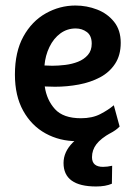

<svg xmlns="http://www.w3.org/2000/svg" viewBox="-20 -507 491 695"><path d="M258 4Q196 4 145 -24Q94 -52 64 -106Q34 -160 34 -237Q34 -319 64.5 -374.5Q95 -430 145.5 -458.5Q196 -487 253 -487Q294 -487 331.5 -472.5Q369 -458 393 -428Q417 -398 417 -352Q417 -307 396.5 -276Q376 -245 342 -227Q308 -209 265.5 -201Q223 -193 179 -193L142 -194Q149 -145 179 -112Q209 -79 273 -79Q314 -79 343 -94Q372 -109 392 -126L413 -49Q401 -36 378 -24Q355 -12 324.5 -4Q294 4 258 4ZM141 -270 169 -269Q191 -269 216 -272Q241 -275 262.5 -283.5Q284 -292 298 -308Q312 -324 312 -349Q312 -378 294.5 -391Q277 -404 254 -404Q223 -404 198.5 -386Q174 -368 159 -337Q144 -306 141 -270ZM328 168Q210 168 210 83Q210 43 243 9.5Q276 -24 334 -40L381 -26Q345 -6 329 15Q313 36 313 62Q313 97 353 97Q368 97 386 93L385 158Q362 168 328 168Z"/></svg>

Font: Kreon Medium
Style: Regular
Weight: 500
Version: Version 2.002